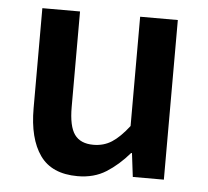

<svg xmlns="http://www.w3.org/2000/svg" viewBox="-45 -603 720 665"><g transform="rotate(5 314.5 -270.5)"><path d="M248 14Q158 14 117 -44Q76 -102 76 -207V-555H207V-223Q207 -156 227.5 -127.5Q248 -99 293 -99Q329 -99 357 -117Q385 -135 416 -175V-555H547V0H439L429 -82H426Q389 -39 347 -12.5Q305 14 248 14Z"/></g></svg>

Font: Noto Sans JP Thin SemiBold
Style: Regular
Weight: 600
Version: Version 2.004-H2;hotconv 1.0.118;makeotfexe 2.5.65603